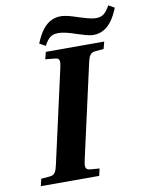

<svg xmlns="http://www.w3.org/2000/svg" viewBox="-95 -943 777 1011"><g transform="rotate(-10 293.5 -438.0)"><path d="M40 0H352L361 -38L311 -42C283 -45 284 -62 292 -98L403 -594C411 -630 418 -648 447 -650L491 -654L501 -692H189L179 -654L230 -649C258 -647 257 -630 249 -594L138 -98C130 -62 123 -44 94 -42L49 -38ZM162 -741 194 -723C216 -762 232 -778 269 -778C299 -778 332 -768 364 -757C396 -747 427 -736 452 -736C534 -736 569 -815 587 -858L555 -876C533 -837 517 -821 480 -821C454 -821 422 -832 389 -842C357 -853 325 -863 297 -863C215 -863 180 -784 162 -741Z"/></g></svg>

Font: Heuristica
Style: Bold Italic
Weight: 700
Italic angle: -13°
Version: Version 1.0.1